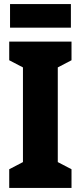

<svg xmlns="http://www.w3.org/2000/svg" viewBox="-20 -917 394 937"><path d="M329 0H25V-91L92 -126V-588L25 -623V-714H329V-623L262 -588V-126L329 -91ZM326 -897V-782H29V-897Z"/></svg>

Font: Noto Sans Khmer ExtraCondensed Black
Style: Regular
Weight: 900
Width: 2
Designer: Danh Hong and the Monotype Design Team
Foundry: Monotype Imaging Inc.
Version: Version 2.004